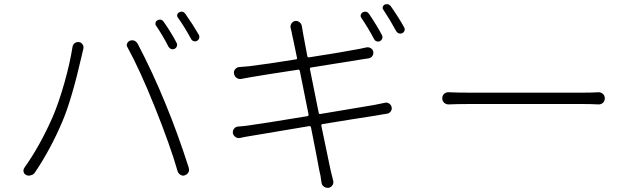

<svg xmlns="http://www.w3.org/2000/svg" viewBox="-20 -857 3040 924"><path d="M730.5 -734.4Q726.6 -740.2 728.5 -748Q730.5 -755.9 738.3 -759.8Q744.1 -762.7 750 -762.7Q760.7 -762.7 768.6 -751Q804.7 -699.2 830.1 -650.4Q834 -642.6 831.1 -634.3Q828.1 -626 820.3 -622.1Q812.5 -618.2 804.2 -621.1Q795.9 -624 791 -631.8Q763.7 -685.5 730.5 -734.4ZM835.9 -772.5Q831.1 -779.3 833 -786.6Q835 -793.9 842.8 -797.9Q848.6 -800.8 854.5 -800.8Q865.2 -800.8 873 -789.1Q911.1 -734.4 937.5 -688.5Q939.5 -683.6 939.5 -678.7Q939.5 -675.8 938.5 -672.9Q935.5 -664.1 927.7 -660.2Q919.9 -656.2 911.6 -659.2Q903.3 -662.1 899.4 -669.9Q868.2 -727.5 835.9 -772.5ZM233.4 -293.9Q262.7 -362.3 289.6 -457Q316.4 -551.8 329.1 -631.8Q331.1 -643.6 340.3 -649.9Q349.6 -656.2 360.8 -654.3Q372.1 -652.3 377.9 -642.6Q383.8 -632.8 380.9 -621.1Q379.9 -616.2 377.4 -606.4Q375 -596.7 374 -591.8Q325.2 -377.9 280.3 -272.5Q224.6 -140.6 148.4 -27.3Q141.6 -16.6 128.9 -13.7Q124 -11.7 119.1 -11.7Q112.3 -11.7 106.4 -14.6Q95.7 -19.5 93.8 -29.3Q92.8 -33.2 92.8 -36.1Q92.8 -43 96.7 -48.8Q171.9 -154.3 233.4 -293.9ZM724.6 -342.8Q653.3 -520.5 593.8 -628.9Q589.8 -634.8 589.8 -639.6Q589.8 -643.6 591.8 -647.5Q595.7 -657.2 605.5 -661.1Q610.4 -663.1 615.2 -663.1Q621.1 -663.1 627 -661.1Q636.7 -656.2 642.6 -646.5Q715.8 -506.8 775.4 -360.4Q835 -216.8 888.7 -48.8Q889.6 -44.9 889.6 -40Q889.6 -37.1 889.6 -34.2Q887.7 -27.3 882.3 -21.5Q877 -15.6 870.1 -13.7Q866.2 -11.7 861.3 -11.7Q855.5 -11.7 848.6 -15.6Q838.9 -21.5 835 -32.2Q798.8 -158.2 724.6 -342.8Z M1818.4 -687.5Q1822.3 -679.7 1819.3 -671.4Q1816.4 -663.1 1808.6 -659.2Q1800.8 -655.3 1792.5 -658.2Q1784.2 -661.1 1780.3 -668.9Q1752.9 -720.7 1718.8 -771.5Q1713.9 -778.3 1716.3 -786.1Q1718.8 -793.9 1725.6 -797.9Q1732.4 -800.8 1738.3 -800.8Q1749 -800.8 1756.8 -789.1Q1793 -735.4 1818.4 -687.5ZM1477.5 -532.2Q1469.7 -531.2 1471.7 -523.4L1513.7 -314.5Q1514.6 -306.6 1522.5 -308.6Q1724.6 -341.8 1779.3 -351.6Q1812.5 -358.4 1832 -362.3Q1842.8 -365.2 1852.5 -358.9Q1862.3 -352.5 1864.7 -341.3Q1867.2 -330.1 1860.4 -320.8Q1853.5 -311.5 1841.8 -309.6Q1837.9 -309.6 1819.3 -306.2Q1800.8 -302.7 1789.1 -300.8Q1686.5 -285.2 1532.2 -259.8Q1525.4 -258.8 1526.4 -252Q1567.4 -53.7 1569.3 -45.9Q1570.3 -41 1573.2 -28.8Q1576.2 -16.6 1578.6 -7.3Q1581.1 2 1583 10.7Q1586.9 22.5 1580.6 33.2Q1574.2 43.9 1562.5 46.9Q1559.6 46.9 1555.7 46.9Q1546.9 46.9 1540 42Q1529.3 35.2 1527.3 22.5Q1522.5 -16.6 1516.6 -37.1Q1506.8 -92.8 1476.6 -244.1Q1474.6 -251 1467.8 -250Q1208 -206.1 1188.5 -203.1Q1157.2 -198.2 1136.7 -193.4Q1124 -190.4 1113.8 -197.3Q1103.5 -204.1 1100.6 -215.8Q1100.6 -218.8 1100.6 -221.7Q1100.6 -230.5 1106.4 -237.3Q1113.3 -247.1 1126 -248Q1153.3 -250 1173.8 -252.9Q1246.1 -262.7 1459 -297.9Q1465.8 -298.8 1464.8 -306.6L1422.9 -515.6Q1420.9 -523.4 1414.1 -521.5Q1252.9 -497.1 1185.5 -485.4Q1163.1 -481.4 1142.6 -477.5Q1129.9 -474.6 1119.1 -481.9Q1108.4 -489.3 1106.4 -502Q1103.5 -513.7 1111.3 -523.4Q1119.1 -533.2 1130.9 -534.2Q1149.4 -535.2 1177.7 -538.1Q1265.6 -548.8 1404.3 -571.3Q1411.1 -572.3 1409.2 -579.1Q1404.3 -603.5 1398.9 -628.9Q1393.6 -654.3 1390.6 -668.5Q1387.7 -682.6 1386.7 -685.5Q1383.8 -704.1 1378.9 -721.7Q1376 -732.4 1381.8 -742.7Q1387.7 -752.9 1399.4 -755.9Q1411.1 -757.8 1420.9 -750.5Q1430.7 -743.2 1432.6 -731.4Q1433.6 -726.6 1435.5 -714.4Q1437.5 -702.1 1438.5 -696.3Q1438.5 -693.4 1459 -586.9Q1460 -580.1 1467.8 -581.1Q1636.7 -607.4 1711.9 -622.1Q1728.5 -625 1743.2 -628.9Q1754.9 -630.9 1764.6 -625Q1774.4 -619.1 1776.4 -607.9Q1778.3 -596.7 1772 -587.4Q1765.6 -578.1 1753.9 -576.2Q1753.9 -576.2 1721.7 -571.3ZM1825.2 -809.6Q1821.3 -813.5 1821.3 -819.3Q1821.3 -821.3 1822.3 -823.2Q1824.2 -831.1 1831.1 -835Q1837.9 -836.9 1842.8 -836.9Q1853.5 -836.9 1861.3 -826.2Q1901.4 -768.6 1924.8 -725.6Q1927.7 -720.7 1927.7 -715.8Q1927.7 -712.9 1926.8 -710Q1923.8 -701.2 1916 -697.3Q1911.1 -695.3 1906.2 -695.3Q1903.3 -695.3 1899.4 -696.3Q1891.6 -699.2 1886.7 -707Q1856.4 -762.7 1825.2 -809.6Z M2138.7 -354.5Q2126 -354.5 2117.2 -362.8Q2108.4 -371.1 2108.4 -383.8Q2108.4 -396.5 2117.2 -405.3Q2126 -413.1 2137.7 -413.1Q2137.7 -413.1 2138.7 -413.1Q2181.6 -411.1 2235.4 -411.1H2789.1Q2830.1 -411.1 2860.4 -413.1Q2873 -413.1 2881.8 -404.8Q2890.6 -396.5 2890.6 -383.8Q2890.6 -371.1 2881.8 -362.3Q2873 -354.5 2861.3 -354.5Q2860.4 -354.5 2860.4 -354.5Q2824.2 -356.4 2790 -356.4H2235.4Q2177.7 -356.4 2138.7 -354.5Z"/></svg>

Font: Gen Jyuu Gothic Light
Style: Regular
Weight: 200
Designer: [Source Han Sans]
Ryoko NISHIZUKA  (kana & ideographs); Paul D. Hunt (Latin, Greek & Cyrillic); Wenlong ZHANG  (bopomofo
Version: Version 1.002.20150607